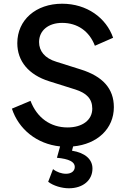

<svg xmlns="http://www.w3.org/2000/svg" viewBox="-20 -777 687 1032"><path d="M350 235C426 235 477 192 477 129C477 79 437 44 367 33L373 10C504 -2 592 -86 592 -201C592 -301 532 -367 413 -404L283 -445C220 -464 190 -503 190 -551C190 -613 240 -654 314 -654C396 -654 460 -610 490 -531L588 -574C551 -681 447 -757 314 -757C173 -757 73 -670 73 -545C73 -449 133 -375 245 -340L385 -296C444 -277 476 -247 476 -193C476 -132 423 -92 343 -92C252 -92 179 -143 144 -235L44 -193C80 -83 177 -3 303 10L286 71C351 77 382 93 382 120C382 142 364 157 335 157C311 157 285 148 265 132L239 200C267 222 313 235 350 235Z"/></svg>

Font: Mluvka SemiBold
Style: Regular
Weight: 600
Designer: Modified by Jiří Krblich, Original typeface by Gumpita Rahayu
Foundry: Gumpita Rahayu & Jiří Krblich
Version: Version 2.000;Glyphs 3.1.1 (3134)